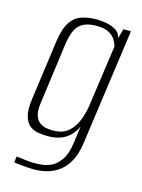

<svg xmlns="http://www.w3.org/2000/svg" viewBox="-99 -561 545 736"><g transform="rotate(15 174.0 -193.0)"><path d="M107 116Q98 116 85 115Q72 114 60.5 113Q49 112 40.5 111Q32 110 29 109L32 85Q44 86 64 89Q84 92 102 92Q114 92 133 90.5Q152 89 172 79Q192 69 208 45.5Q224 22 230 -22L239 -89Q229 -67 213 -51.5Q197 -36 175.5 -28.5Q154 -21 127 -21Q111 -21 92 -23.5Q73 -26 57 -37Q41 -48 33.5 -73Q26 -98 32 -142L65 -382Q73 -435 90.5 -460Q108 -485 134.5 -493.5Q161 -502 194 -502Q215 -502 235.5 -497.5Q256 -493 271.5 -483Q287 -473 290 -453L301 -492H331L266 -26Q260 14 245 41.5Q230 69 208.5 85.5Q187 102 161 109Q135 116 107 116ZM139 -47Q179 -47 201.5 -67Q224 -87 235.5 -117.5Q247 -148 251 -178L285 -419Q282 -431 274 -444.5Q266 -458 248.5 -468Q231 -478 199 -478Q154 -478 131.5 -457Q109 -436 101 -380L68 -136Q63 -104 70 -85.5Q77 -67 89.5 -59Q102 -51 115.5 -49Q129 -47 139 -47Z"/></g></svg>

Font: Alumni Sans Thin ExtraLight
Style: Italic
Weight: 250
Italic angle: -8°
Version: Version 1.016